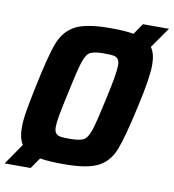

<svg xmlns="http://www.w3.org/2000/svg" viewBox="-107 -820 860 951"><g transform="rotate(10 323.0 -344.0)"><path d="M593 -639Q615 -609 615 -552Q615 -486 582 -340Q546 -177 521 -113Q496 -49 441.5 -20.5Q387 8 267 8Q192 8 149 0L111 55H-20L53 -51Q33 -81 33 -135Q33 -170 40.5 -216Q48 -262 66 -348Q99 -508 124.5 -573.5Q150 -639 205.5 -667.5Q261 -696 382 -696Q456 -696 497 -688L535 -743H666ZM449 -520Q449 -542 441 -552Q433 -562 418 -564.5Q403 -567 371 -567Q321 -567 301 -556Q281 -545 267.5 -503.5Q254 -462 229 -344Q211 -261 204.5 -224.5Q198 -188 198 -167Q198 -146 206 -136Q214 -126 229 -123.5Q244 -121 276 -121Q326 -121 346 -132Q366 -143 380 -185.5Q394 -228 419 -344Q435 -417 442 -457.5Q449 -498 449 -520Z"/></g></svg>

Font: Saira Semi Condensed
Style: Bold Italic
Weight: 700
Width: 4
Italic angle: -12°
Designer: Hector Gatti with collaboration of the Omnibus-Type team
Foundry: Omnibus-Type
Version: Version 1.001; ttfautohint (v1.8)